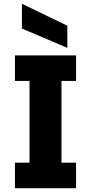

<svg xmlns="http://www.w3.org/2000/svg" viewBox="-20 -995 481 1015"><path d="M59 0V-135H136V-567H59V-702H382V-567H305V-135H382V0ZM96 -975 336 -859V-742L96 -844Z"/></svg>

Font: Parkinsans Light
Style: Bold
Weight: 700
Version: Version 1.000